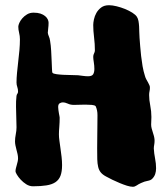

<svg xmlns="http://www.w3.org/2000/svg" viewBox="-20 -715 647 743"><path d="M578.1 -173.8V-168.9Q578.1 -162.1 576.7 -154.5Q575.2 -147 575.2 -140.1Q576.2 -121.6 580.1 -101.8Q584 -82 584 -64Q584 -51.8 580.6 -41.5Q577.1 -31.2 568.8 -22.9Q563 -17.1 551.3 -15.1Q539.6 -13.2 525.9 -6.8Q516.1 -2.4 508.8 2.7Q501.5 7.8 494.1 7.8Q484.9 7.8 471.4 3.7Q458 -0.5 443.4 -6.6Q428.7 -12.7 414.6 -19.5Q400.4 -26.4 390.1 -32.2Q377 -39.1 369.9 -47.9Q362.8 -56.6 359.9 -69.1Q356.9 -81.5 356.4 -98.9Q356 -116.2 356 -141.1Q356 -160.6 356.4 -185.5Q356.9 -210.4 356.9 -232.9Q356.9 -250 357.2 -269.3Q357.4 -288.6 350.1 -304.2Q346.2 -308.1 335 -309.1Q323.7 -310.1 310.1 -310.1Q298.8 -310.1 287.4 -309.6Q275.9 -309.1 266.1 -309.1Q252.4 -309.1 242.4 -314Q232.4 -318.8 222.2 -318.8Q217.3 -318.8 211.2 -315.4Q205.1 -312 205.1 -300.8Q205.1 -295.4 206.1 -288.8Q207 -282.2 208 -276.4Q209 -270.5 210 -265.9Q210.9 -261.2 210.9 -259.8Q210.9 -241.7 209.5 -224.6Q208 -207.5 208 -194.8Q208 -184.1 210 -169.9Q211.9 -155.8 214.1 -140.1Q216.3 -124.5 218.3 -107.9Q220.2 -91.3 220.2 -76.2Q220.2 -50.8 214.1 -34.9Q208 -19 194.6 -10Q181.2 -1 159.7 2.4Q138.2 5.9 107.9 5.9Q93.8 5.9 81.5 -2Q69.3 -9.8 60.1 -19.8Q50.8 -29.8 45.4 -39.1Q40 -48.3 40 -51.8Q40 -57.6 41.5 -63.7Q43 -69.8 44.9 -76.4Q46.9 -83 48.3 -89.6Q49.8 -96.2 49.8 -102.1Q49.8 -110.4 47.9 -118.9Q45.9 -127.4 43.7 -135.7Q41.5 -144 39.8 -152.3Q38.1 -160.6 38.1 -168Q38.1 -180.7 41 -195.1Q43.9 -209.5 43.9 -222.2Q43.9 -240.7 43 -260.7Q42 -280.8 42 -301.8Q42 -312.5 42.2 -322.8Q42.5 -333 43.9 -344.2Q44.9 -349.6 47.4 -352.5Q49.8 -355.5 49.8 -360.8Q49.8 -370.1 46.9 -378.4Q43.9 -386.7 43.9 -396Q43.9 -412.6 45.9 -433.6Q47.9 -454.6 50.5 -476.8Q53.2 -499 55.2 -521.2Q57.1 -543.5 57.1 -563Q57.1 -575.2 54 -587.9Q50.8 -600.6 50.8 -611.8Q50.8 -617.2 54.7 -626.2Q58.6 -635.3 66.2 -644Q73.7 -652.8 84.7 -659.4Q95.7 -666 109.9 -666Q125.5 -666 136.5 -662.4Q147.5 -658.7 154.5 -652.8Q161.6 -647 164.8 -640.1Q168 -633.3 168 -627Q168 -615.7 166.5 -604.5Q165 -593.3 165 -587.9Q166 -581.1 169.2 -574Q172.4 -566.9 173.8 -557.1Q176.8 -539.6 178 -518.3Q179.2 -497.1 179.9 -478.8Q180.7 -460.4 181.2 -447.5Q181.6 -434.6 183.1 -433.1Q186.5 -429.7 198.2 -428Q210 -426.3 224.6 -425.5Q239.3 -424.8 254.9 -424.6Q270.5 -424.3 282.2 -423.8Q290.5 -422.9 300.8 -421.4Q311 -419.9 320.8 -419.9Q335.9 -419.9 340.6 -427.7Q345.2 -435.5 345.2 -448.2Q345.2 -460.9 343 -474.1Q340.8 -487.3 340.8 -495.1Q340.8 -502.4 344 -508.3Q347.2 -514.2 347.2 -520Q347.2 -544.9 344 -570.6Q340.8 -596.2 340.8 -618.2Q340.8 -627 343.5 -639.9Q346.2 -652.8 353 -665Q359.9 -677.2 371.6 -686Q383.3 -694.8 401.9 -694.8Q414.6 -694.8 431.4 -690.7Q448.2 -686.5 463.9 -680.2Q479.5 -673.8 492.2 -665.8Q504.9 -657.7 509.8 -649.9Q514.2 -643.1 515.9 -633.5Q517.6 -624 518.3 -613Q519 -602.1 519 -590.6Q519 -579.1 520 -568.8Q521 -554.2 522.5 -536.1Q523.9 -518.1 526.1 -498.5Q528.3 -479 531.7 -459Q535.2 -439 541 -420.9Q543 -413.6 546.4 -407.5Q549.8 -401.4 553 -395.8Q556.2 -390.1 558.3 -385Q560.5 -379.9 560.1 -375Q560.1 -368.2 558.6 -361.8Q557.1 -355.5 557.1 -347.2Q557.1 -328.1 561.5 -306.2Q565.9 -284.2 565.9 -262.2Q565.9 -254.4 565.4 -247.1Q564.9 -239.7 564.9 -232.9Q564.9 -225.6 566.9 -218Q568.8 -210.4 571.3 -203.1Q573.7 -195.8 575.7 -188.5Q577.6 -181.2 578.1 -173.8Z"/></svg>

Font: Freckle Face
Style: Regular
Weight: 400
Designer: Astigmatic (AOETI)
Foundry: Astigmatic (AOETI)
Version: Version 1.000